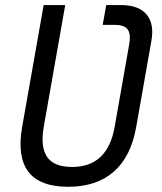

<svg xmlns="http://www.w3.org/2000/svg" viewBox="-20 -713 626 743"><path d="M391.1 -693.4H448.2Q516.1 -693.4 546.9 -657.2Q577.6 -621.1 565.9 -555.2L507.3 -222.7Q486.8 -106.4 419.9 -48.3Q353 9.8 243.7 9.8Q24.9 9.8 65.9 -222.7L148.9 -693.4H232.4L149.4 -222.7Q135.7 -145 162.1 -106Q188.5 -66.9 259.3 -66.9Q396.5 -66.9 423.8 -222.7L479.5 -538.6Q487.3 -580.6 474.4 -598.6Q461.4 -616.7 424.8 -616.7H377.4Z"/></svg>

Font: Cascadia Mono PL SemiLight
Style: Italic
Weight: 350
Italic angle: -10°
Monospace: yes
Designer: Aaron Bell
Foundry: Saja Typeworks
Version: Version 2404.023; ttfautohint (v1.8.4)